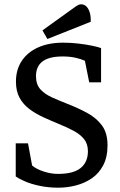

<svg xmlns="http://www.w3.org/2000/svg" viewBox="-20 -859 559 891"><path d="M251 12Q205 12 164.5 3.5Q124 -5 95.5 -17.5Q67 -30 53 -40V-194H110L129 -91Q149 -74 183 -63Q217 -52 249 -52Q321 -52 354.5 -79.5Q388 -107 388 -157Q388 -191 370.5 -213Q353 -235 322.5 -251.5Q292 -268 250 -285Q216 -299 181 -315Q146 -331 117 -352.5Q88 -374 71 -405Q54 -436 54 -480Q54 -536 81 -576.5Q108 -617 157 -639Q206 -661 273 -661Q307 -661 342.5 -657Q378 -653 406.5 -647Q435 -641 449 -636V-477H394L374 -577Q357 -585 330.5 -591Q304 -597 271 -597Q208 -597 177.5 -574Q147 -551 147 -506Q147 -467 167.5 -444.5Q188 -422 221.5 -407Q255 -392 293 -377Q342 -358 384.5 -335Q427 -312 453 -277Q479 -242 479 -185Q479 -130 459 -92Q439 -54 406 -31.5Q373 -9 332.5 1.5Q292 12 251 12ZM200 -678 177 -718 312 -815Q325 -825 336 -832Q347 -839 356 -839Q371 -839 381 -829Q391 -819 396.5 -801Q402 -783 401 -758Z"/></svg>

Font: Faustina Light Medium
Style: Regular
Weight: 500
Version: Version 1.200